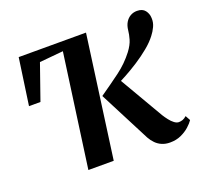

<svg xmlns="http://www.w3.org/2000/svg" viewBox="-100 -648 814 772"><g transform="rotate(-20 307.0 -262.5)"><path d="M265 0H156.5L223.5 -484L122 -474.5L69 -323H20L48.5 -522.5H336.5ZM503.5 8.5Q484.5 8.5 469.2 2Q454 -4.5 442.8 -16Q431.5 -27.5 423.5 -42L311 -260.5Q360 -294.5 399 -323.5Q438 -352.5 467.5 -391Q485.5 -415 491.5 -435.8Q497.5 -456.5 499 -473Q501 -492.5 509.2 -506.2Q517.5 -520 530.2 -527.2Q543 -534.5 558.5 -534.5Q582 -534.5 593 -520.2Q604 -506 604.5 -487Q605.5 -468.5 597.5 -451.2Q589.5 -434 578 -419.5Q562 -398.5 536.8 -377.8Q511.5 -357 482.5 -338.2Q453.5 -319.5 426 -304.5Q398.5 -289.5 378.5 -280.5L392.5 -308.5L510.5 -106Q518 -94 526.8 -82.8Q535.5 -71.5 545.5 -64Q555.5 -56.5 564.5 -56.5Q572.5 -56.5 580.8 -59.2Q589 -62 598 -70L609.5 -49Q602 -37.5 587.2 -24.2Q572.5 -11 551.5 -1.2Q530.5 8.5 503.5 8.5Z"/></g></svg>

Font: Merriweather 96pt Medium
Style: Italic
Weight: 500
Italic angle: -7.8°
Version: Version 2.101